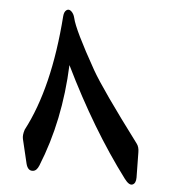

<svg xmlns="http://www.w3.org/2000/svg" viewBox="-50 -609 685 761"><g transform="rotate(5 293.0 -228.5)"><path d="M173.3 -536.1Q174.8 -553.7 184.1 -560.3Q193.4 -566.9 203.4 -557.9Q213.4 -548.8 217.3 -532.7Q227.5 -486.8 314 -333.5Q356 -259.8 507.3 -58.1Q517.1 -45.4 517.1 -24.4L518.6 76.2Q518.6 99.6 505.1 105Q491.7 110.4 472.7 85Q334 -99.6 214.8 -344.7Q206.1 -123.5 130.9 62Q122.1 84 107.4 85.4Q86.9 87.9 79.6 59.6L56.6 -37.1Q53.2 -52.2 60.5 -74.2Q152.3 -248.5 173.3 -536.1Z"/></g></svg>

Font: Amiri
Style: Bold Slanted
Weight: 700
Italic angle: 9°
Designer: Khaled Hosny
Version: Version 000.107